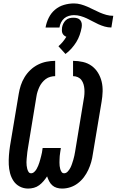

<svg xmlns="http://www.w3.org/2000/svg" viewBox="-20 -1089 679 1117"><path d="M341 8Q325 8 310 3.5Q295 -1 284 -11Q273 -21 266 -34.5Q259 -48 254 -63Q245 -49 233.5 -35.5Q222 -22 208 -11.5Q194 -1 177 3.5Q160 8 144 8Q117 8 94.5 -4Q72 -16 58.5 -36.5Q45 -57 38.5 -81.5Q32 -106 31 -132Q30 -158 32 -185Q34 -212 38 -238L89 -543Q93 -568 101 -592.5Q109 -617 123 -640Q137 -663 157 -682Q177 -701 201 -713Q225 -725 250.5 -730Q276 -735 301 -735V-646Q288 -646 273 -642Q258 -638 246 -629Q234 -620 224.5 -608Q215 -596 209 -583Q203 -570 198.5 -556Q194 -542 192 -528L142 -224Q140 -214 139 -204Q138 -194 137 -184Q136 -174 135 -164.5Q134 -155 134 -145Q134 -135 135 -125.5Q136 -116 138.5 -106.5Q141 -97 146 -89Q151 -81 161 -81Q171 -81 179.5 -89Q188 -97 193 -106Q198 -115 202 -124.5Q206 -134 209 -143.5Q212 -153 214.5 -162.5Q217 -172 219.5 -181.5Q222 -191 224 -201Q226 -211 227 -221L228 -228H334L333 -221Q332 -211 330 -201Q328 -191 327.5 -181.5Q327 -172 326.5 -162.5Q326 -153 326 -143Q326 -133 327 -123.5Q328 -114 330.5 -105.5Q333 -97 338 -89Q343 -81 353 -81Q365 -81 374.5 -91.5Q384 -102 389.5 -113Q395 -124 399 -136Q403 -148 406.5 -159.5Q410 -171 412.5 -183Q415 -195 417 -207L467 -511Q470 -526 471 -541Q472 -556 471 -570.5Q470 -585 466 -598.5Q462 -612 454 -623Q446 -634 433 -640Q420 -646 405 -646V-735Q434 -735 462.5 -728.5Q491 -722 513.5 -705.5Q536 -689 550.5 -665Q565 -641 571.5 -613.5Q578 -586 577 -556Q576 -526 571 -497L520 -192Q517 -169 510.5 -146Q504 -123 493.5 -100.5Q483 -78 468 -58Q453 -38 432.5 -22.5Q412 -7 388.5 0.5Q365 8 341 8ZM628 -929Q608 -929 589 -934.5Q570 -940 552.5 -948Q535 -956 518.5 -965Q502 -974 485 -982Q468 -990 449 -995.5Q430 -1001 410 -1001Q396 -1001 380.5 -996.5Q365 -992 353.5 -982Q342 -972 335 -958Q328 -944 326 -929H245Q250 -958 263.5 -985.5Q277 -1013 300 -1032.5Q323 -1052 352 -1060.5Q381 -1069 410 -1069Q431 -1069 450.5 -1063.5Q470 -1058 488.5 -1050Q507 -1042 524.5 -1033Q542 -1024 560.5 -1016Q579 -1008 598.5 -1002.5Q618 -997 639 -997ZM361 -775 320 -820Q334 -832 345.5 -846Q357 -860 366 -875Q358 -878 352 -883.5Q346 -889 343 -896Q340 -903 340 -912Q340 -921 341 -929Q343 -941 348.5 -952Q354 -963 363 -971.5Q372 -980 383.5 -983Q395 -986 407 -986Q419 -986 429.5 -983Q440 -980 447 -971.5Q454 -963 455.5 -952Q457 -941 455 -929Q451 -907 443.5 -885.5Q436 -864 424 -844.5Q412 -825 396 -807Q380 -789 361 -775Z"/></svg>

Font: Iosevka Extended Oblique
Style: Bold
Weight: 700
Width: 7
Italic angle: -9°
Monospace: yes
Designer: Belleve Invis
Foundry: Belleve Invis
Version: Version 32.5.0; ttfautohint (v1.8.4)